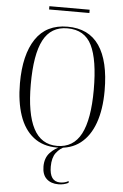

<svg xmlns="http://www.w3.org/2000/svg" viewBox="-67 -885 746 1163"><g transform="rotate(5 306.0 -304.0)"><path d="M305 10Q219 10 161.5 -35.5Q104 -81 76 -164Q48 -247 48 -359Q48 -532 112.5 -628.5Q177 -725 306 -725Q435 -725 499 -631.5Q563 -538 563 -358Q563 -244 533.5 -161.5Q504 -79 446.5 -34.5Q389 10 305 10ZM305 0Q404 0 450.5 -89Q497 -178 497 -358Q497 -540 454 -627.5Q411 -715 306 -715Q206 -715 160 -627.5Q114 -540 114 -358Q114 -180 161 -90Q208 0 305 0ZM333 231Q288 231 261 206Q234 181 234 131Q234 80 263 48Q292 16 336 0H358Q323 14 300.5 44Q278 74 278 128Q278 219 343 219Q354 219 366.5 216.5Q379 214 394 206V217Q366 231 333 231ZM185 -819V-839H430V-819Z"/></g></svg>

Font: Noto Serif Display Condensed Light
Style: Regular
Weight: 300
Width: 3
Designer: Monotype Design Team
Foundry: Monotype Imaging Inc.
Version: Version 2.009